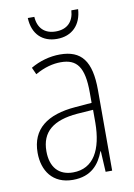

<svg xmlns="http://www.w3.org/2000/svg" viewBox="-83 -774 587 838"><g transform="rotate(-10 210.0 -355.0)"><path d="M323 -720H293C290 -671 262 -641 211 -641C161 -641 132 -670 129 -720H100C103 -647 147 -608 210 -608C277 -608 319 -651 323 -720ZM210 -539C165 -539 119 -526 80 -503L94 -472C136 -496 174 -505 208 -505C279 -505 310 -466 310 -353V-307L237 -301C111 -291 40 -238 40 -133C40 -54 82 10 172 10C254 10 291 -38 311 -92H313L318 0H347V-357C347 -486 305 -539 210 -539ZM240 -271 311 -276V-218C310 -101 270 -22 178 -22C115 -22 79 -62 79 -133C79 -219 133 -262 240 -271Z"/></g></svg>

Font: Noto Sans Arabic UI Cn XLt
Style: Regular
Weight: 200
Width: 3
Designer: Monotype Design Team, Nadine Chahine and Nizar Qandah
Foundry: Monotype Imaging Inc.
Version: Version 2.010